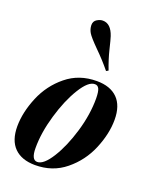

<svg xmlns="http://www.w3.org/2000/svg" viewBox="-158 -941 844 1045"><g transform="rotate(20 264.5 -418.5)"><path d="M146 -74.2Q146 -5.9 180.2 -5.9Q216.8 -5.9 260.3 -75.2Q303.7 -144.5 334 -246.1Q364.3 -348.6 363.8 -440.9Q363.3 -480.5 355.5 -496.1Q347.7 -511.7 331.1 -511.2Q293.9 -511.7 250 -440.4Q206.1 -369.1 175.8 -265.6Q145.5 -162.1 146 -74.2ZM335.9 -530.8Q414.1 -530.8 456.1 -488.8Q498 -446.8 498 -365.2Q498 -284.2 460.9 -195.3Q423.8 -106.4 349.6 -45.9Q275.9 14.6 173.8 14.2Q96.2 13.7 54.2 -28.3Q12.2 -70.3 12.2 -151.9Q12.7 -233.4 49.8 -322.3Q86.9 -411.1 160.2 -470.7Q233.4 -530.8 335.9 -530.8ZM202.6 -807.1Q202.6 -830.1 220.7 -840.8Q239.3 -851.6 253.9 -851.1Q300.8 -851.1 322.3 -786.1Q328.1 -768.6 340.8 -715.8Q353.5 -663.1 375.5 -606L363.3 -599.1Q323.7 -647.9 274.9 -695.8Q226.6 -744.1 214.8 -764.2Q203.1 -784.2 202.6 -807.1Z"/></g></svg>

Font: PlayfairDisplay-BoldItalic
Style: Bold Italic
Weight: 700
Italic angle: -14.9847°
Designer: Claus Eggers Sørensen
Foundry: Claus Eggers Sørensen
Version: Version 1.002;PS 001.002;hotconv 1.0.70;makeotf.lib2.5.58329